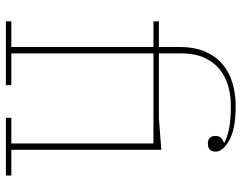

<svg xmlns="http://www.w3.org/2000/svg" viewBox="-102 -698 800 635"><g transform="rotate(90 297.5 -380.0)"><path d="M50 -18H135V-488H50V-506H135V-575Q135 -624 150.5 -659.5Q166 -695 192.5 -717Q219 -739 254.5 -749.5Q290 -760 331 -760Q405 -760 443 -739Q481 -718 481 -694Q481 -668 455 -668Q429 -668 429 -694Q429 -713 451 -721V-723Q426 -735 397 -739.5Q368 -744 330 -744Q293 -744 261.5 -734.5Q230 -725 206.5 -705Q183 -685 169.5 -654Q156 -623 156 -579V-506H371L475 -514V-18H560V0H369V-18H454V-488H156V-18H261V0H50Z"/></g></svg>

Font: IBM Plex Serif Thin
Style: Regular
Weight: 100
Designer: Mike Abbink, Paul van der Laan, Pieter van Rosmalen
Foundry: Bold Monday
Version: Version 3.001